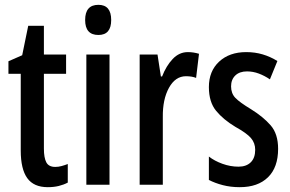

<svg xmlns="http://www.w3.org/2000/svg" viewBox="-20 -766 1203 796"><path d="M209 -74Q222 -74 235 -77.5Q248 -81 261 -86V-9Q244 0 223.5 5Q203 10 178 10Q120 10 93 -27.5Q66 -65 66 -142V-460H15V-512L72 -537L97 -659H162V-540H254V-460H162V-150Q162 -112 172 -93Q182 -74 209 -74Z M388 -746Q441 -746 441 -683Q441 -621 388 -621Q333 -621 333 -683Q333 -746 388 -746ZM434 -540V0H338V-540Z M759 -550Q782 -550 805 -543L793 -443Q776 -450 751 -450Q707 -450 680.5 -402Q654 -354 655 -280V0H559V-540H633L647 -449H652Q669 -493 696 -521.5Q723 -550 759 -550Z M1133 -149Q1133 -72 1091 -31Q1049 10 974 10Q936 10 903.5 1.5Q871 -7 846 -20V-117Q869 -99 902 -87Q935 -75 969 -75Q1001 -75 1019.5 -93Q1038 -111 1038 -145Q1038 -173 1020.5 -193.5Q1003 -214 956 -240Q906 -270 876 -306.5Q846 -343 846 -405Q846 -471 888.5 -510.5Q931 -550 1001 -550Q1037 -550 1069 -540.5Q1101 -531 1130 -513L1099 -437Q1077 -452 1053 -461Q1029 -470 1004 -470Q973 -470 955.5 -453Q938 -436 938 -408Q938 -379 955.5 -360.5Q973 -342 1021 -313Q1071 -282 1102 -246.5Q1133 -211 1133 -149Z"/></svg>

Font: Noto Sans Khmer UI ExtraCondensed Medium
Style: Regular
Weight: 500
Width: 2
Designer: Danh Hong and the Monotype Design Team
Foundry: Monotype Imaging Inc.
Version: Version 2.002; ttfautohint (v1.8.4.7-5d5b)